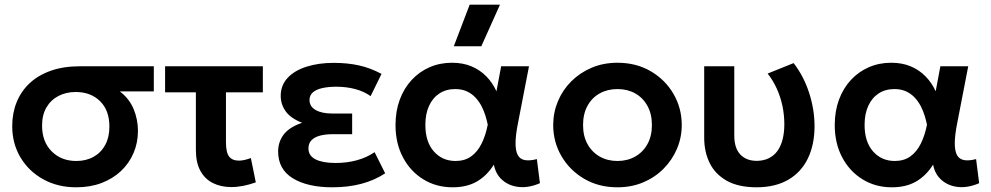

<svg xmlns="http://www.w3.org/2000/svg" viewBox="-20 -782 4218 817"><path d="M304 15Q226 15 164.5 -18.8Q103 -52.5 67.5 -111.5Q32 -170.5 32 -245.5Q32 -300.5 50.8 -347Q69.5 -393.5 106 -427.8Q142.5 -462 196.2 -481Q250 -500 320.5 -500H634.5V-393H490Q530.5 -362 548.8 -317.5Q567 -273 567 -225Q567 -174.5 548.2 -130.8Q529.5 -87 494.8 -54.2Q460 -21.5 411.8 -3.2Q363.5 15 304 15ZM305 -97Q346.5 -97 378.2 -114.8Q410 -132.5 427.8 -165.2Q445.5 -198 445.5 -243.5Q445.5 -312.5 405.8 -351.5Q366 -390.5 302.5 -390.5Q261.5 -390.5 229 -373.8Q196.5 -357 177.8 -325.2Q159 -293.5 159 -247.5Q159 -179 199.8 -138Q240.5 -97 305 -97Z M964 14Q920.5 14 886.5 -2.8Q852.5 -19.5 833 -54.5Q813.5 -89.5 813.5 -144V-389H682.5V-500H1098.5V-389H941.5V-177.5Q941.5 -133 955 -115.8Q968.5 -98.5 996.5 -98.5Q1008.5 -98.5 1021.2 -101.5Q1034 -104.5 1047.5 -109.5L1068.5 -6Q1042 3.5 1015.5 8.8Q989 14 964 14Z M1394.5 15Q1289 15 1226.2 -23.2Q1163.5 -61.5 1163.5 -137.5Q1163.5 -178 1187.2 -209.5Q1211 -241 1265.5 -259.5Q1216.5 -279 1195.5 -308.5Q1174.5 -338 1174.5 -374Q1174.5 -419 1203.8 -450.5Q1233 -482 1284.2 -498.2Q1335.5 -514.5 1400 -514.5Q1458.5 -514.5 1507.2 -503.8Q1556 -493 1603.5 -467.5L1557 -373Q1528 -393.5 1490.8 -403.2Q1453.5 -413 1411 -413Q1378.5 -413 1352.8 -407.5Q1327 -402 1312 -389.5Q1297 -377 1297 -356.5Q1297 -329 1323 -314Q1349 -299 1393 -299H1478.5V-211H1397Q1365 -211 1341.5 -204.8Q1318 -198.5 1305.2 -185Q1292.5 -171.5 1292.5 -150.5Q1292.5 -119 1323 -103.8Q1353.5 -88.5 1408 -88.5Q1456 -88.5 1498.2 -100Q1540.5 -111.5 1574 -134.5L1619 -44.5Q1573.5 -14.5 1517.5 0.2Q1461.5 15 1394.5 15Z M1906 15Q1836.5 15 1781.5 -18.8Q1726.5 -52.5 1694.8 -112.2Q1663 -172 1663 -250Q1663 -309 1681 -357.8Q1699 -406.5 1731.8 -441.8Q1764.5 -477 1808.2 -496Q1852 -515 1903.5 -515Q1949.5 -515 1986 -499.8Q2022.5 -484.5 2049.2 -457.2Q2076 -430 2092.5 -393.5L2112.5 -500H2231L2184.5 -260Q2174 -208 2173.8 -174Q2173.5 -140 2183.2 -122.2Q2193 -104.5 2213.2 -100.8Q2233.5 -97 2264.5 -105L2277.5 -2.5Q2231.5 17.5 2189.8 13.8Q2148 10 2118.8 -14.8Q2089.5 -39.5 2081.5 -81.5Q2052 -34.5 2009.5 -9.8Q1967 15 1906 15ZM1918.5 -97Q1957.5 -97 1984.8 -116.5Q2012 -136 2029.2 -170.8Q2046.5 -205.5 2055.5 -251.5Q2052 -268.5 2046 -288.5Q2040 -308.5 2029.8 -328.8Q2019.5 -349 2004.2 -365.8Q1989 -382.5 1967.5 -392.8Q1946 -403 1917 -403Q1878.5 -403 1850 -384.5Q1821.5 -366 1805.8 -331.8Q1790 -297.5 1790 -250.5Q1790 -178.5 1826 -137.8Q1862 -97 1918.5 -97ZM1911 -585 1978.5 -762H2107.5L2028 -585Z M2607.5 15Q2527.5 15 2465.8 -21.2Q2404 -57.5 2369 -117.8Q2334 -178 2334 -250Q2334 -303 2354 -351Q2374 -399 2410.8 -435.8Q2447.5 -472.5 2497.5 -493.8Q2547.5 -515 2607.5 -515Q2687 -515 2748.8 -479Q2810.5 -443 2845.8 -382.5Q2881 -322 2881 -250Q2881 -197 2860.8 -149.2Q2840.5 -101.5 2804 -64.5Q2767.5 -27.5 2717.5 -6.2Q2667.5 15 2607.5 15ZM2607.5 -97Q2649.5 -97 2682.8 -115.8Q2716 -134.5 2735 -168.8Q2754 -203 2754 -250Q2754 -297 2735 -331.5Q2716 -366 2683 -384.5Q2650 -403 2607.5 -403Q2565 -403 2531.8 -384.5Q2498.5 -366 2479.8 -331.5Q2461 -297 2461 -250Q2461 -203 2480 -168.8Q2499 -134.5 2532 -115.8Q2565 -97 2607.5 -97Z M3201 15Q3121.5 15 3072 -13.2Q3022.5 -41.5 2999.5 -89Q2976.5 -136.5 2976.5 -195.5V-500H3104.5V-205.5Q3104.5 -152 3130 -124.8Q3155.5 -97.5 3201 -97.5Q3230 -98 3252 -109Q3274 -120 3288.5 -140.2Q3303 -160.5 3310.2 -189.2Q3317.5 -218 3317.5 -253Q3317.5 -293 3309.5 -331Q3301.5 -369 3285.8 -404Q3270 -439 3246.5 -469L3357 -513.5Q3400 -458 3423 -387Q3446 -316 3446 -245.5Q3446 -166.5 3417.8 -108Q3389.5 -49.5 3334.8 -17.5Q3280 14.5 3201 15Z M3775 15Q3705.5 15 3650.5 -18.8Q3595.5 -52.5 3563.8 -112.2Q3532 -172 3532 -250Q3532 -309 3550 -357.8Q3568 -406.5 3600.8 -441.8Q3633.5 -477 3677.2 -496Q3721 -515 3772.5 -515Q3818.5 -515 3855 -499.8Q3891.5 -484.5 3918.2 -457.2Q3945 -430 3961.5 -393.5L3981.5 -500H4100L4053.5 -260Q4043 -208 4042.8 -174Q4042.5 -140 4052.2 -122.2Q4062 -104.5 4082.2 -100.8Q4102.5 -97 4133.5 -105L4146.5 -2.5Q4100.5 17.5 4058.8 13.8Q4017 10 3987.8 -14.8Q3958.5 -39.5 3950.5 -81.5Q3921 -34.5 3878.5 -9.8Q3836 15 3775 15ZM3787.5 -97Q3826.5 -97 3853.8 -116.5Q3881 -136 3898.2 -170.8Q3915.5 -205.5 3924.5 -251.5Q3921 -268.5 3915 -288.5Q3909 -308.5 3898.8 -328.8Q3888.5 -349 3873.2 -365.8Q3858 -382.5 3836.5 -392.8Q3815 -403 3786 -403Q3747.5 -403 3719 -384.5Q3690.5 -366 3674.8 -331.8Q3659 -297.5 3659 -250.5Q3659 -178.5 3695 -137.8Q3731 -97 3787.5 -97Z"/></svg>

Font: Geologica Roman Medium
Style: Regular
Weight: 500
Designer: Sindre Bremnes, Frode Helland
Foundry: Monokrom Skriftforlag AS
Version: Version 1.010;gftools[0.9.28]